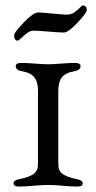

<svg xmlns="http://www.w3.org/2000/svg" viewBox="-20 -685 355 708"><path d="M46 -535Q32 -535 32 -555Q32 -565 67.5 -602Q103 -639 120 -639Q133 -639 173.5 -635Q214 -631 227 -631Q248 -631 265.5 -648Q283 -665 284 -665Q300 -665 300 -648Q300 -638 266 -601.5Q232 -565 215 -565Q202 -565 159 -568.5Q116 -572 103 -572Q88 -572 68 -553.5Q48 -535 46 -535ZM50 3Q30 3 30 -9Q30 -21 54 -25Q85 -31 102.5 -42.5Q120 -54 120 -79V-352Q120 -383 106.5 -400Q93 -417 62 -422Q38 -426 38 -441Q38 -453 58 -453Q78 -453 109 -450.5Q140 -448 158 -448Q175 -448 206 -450.5Q237 -453 257 -453Q277 -453 277 -441Q277 -426 253 -422Q222 -417 208.5 -400Q195 -383 195 -352V-79Q195 -54 212.5 -42.5Q230 -31 261 -25Q285 -21 285 -9Q285 3 265 3Q246 3 212.5 0Q179 -3 158 -3Q137 -3 103 0Q69 3 50 3Z"/></svg>

Font: EB Garamond SC 12
Style: Regular
Weight: 400
Version: Version 0.016 ; ttfautohint (v0.97) -l 8 -r 50 -G 200 -x 0 -